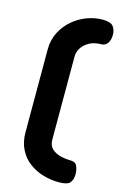

<svg xmlns="http://www.w3.org/2000/svg" viewBox="-121 -823 582 898"><g transform="rotate(15 170.5 -374.0)"><path d="M258 20Q221 20 184 9.5Q147 -1 116 -23.5Q85 -46 66.5 -82Q48 -118 48 -166V-568Q48 -613 67 -650Q86 -687 117 -713.5Q148 -740 185.5 -754Q223 -768 261 -768Q300 -768 312.5 -751.5Q325 -735 325 -712Q325 -686 314 -670.5Q303 -655 285 -655Q251 -655 227 -642Q203 -629 190.5 -609Q178 -589 178 -568V-166Q178 -136 195 -120.5Q212 -105 237 -99Q262 -93 285 -93Q310 -93 317.5 -75Q325 -57 325 -36Q325 -11 313 4.5Q301 20 258 20Z"/></g></svg>

Font: Dosis
Style: Bold
Weight: 700
Designer: EdgarTolentino, PabloImpallari, IginoMarini
Foundry: EdgarTolentino, PabloImpallari, IginoMarini
Version: Version 3.001; ttfautohint (v1.8.2)